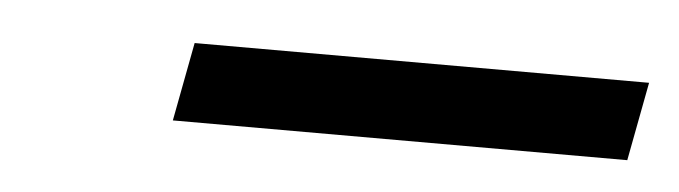

<svg xmlns="http://www.w3.org/2000/svg" viewBox="-23 -293 499 141"><g transform="rotate(5 226.0 -223.0)"><path d="M117 -252H452L441 -194H106Z"/></g></svg>

Font: Teachers[wght] Italic
Style: Regular
Weight: 400
Designer: Alfredo Marco Pradil & Chank Diesel
Version: Version 1.000;Glyphs 3.1.2 (3151)